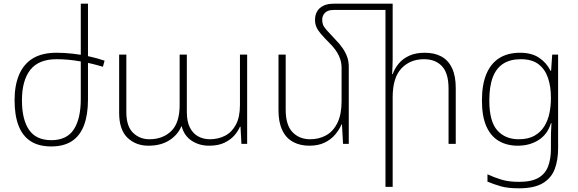

<svg xmlns="http://www.w3.org/2000/svg" viewBox="-20 -780 3134 1041"><path d="M287 -459Q190 -459 144.5 -401.5Q99 -344 99 -236Q99 -132 137.5 -76Q176 -20 258 -20Q342 -20 380 -78Q418 -136 418 -243V-760H457V-240Q457 -158 435.5 -101Q414 -44 370 -15Q326 14 258 14Q190 14 146 -14.5Q102 -43 80.5 -99Q59 -155 59 -237Q59 -318 84 -376Q109 -434 159 -464Q209 -494 286 -494Q329 -494 373.5 -489Q418 -484 462 -474.5Q506 -465 547 -451L538 -418Q479 -436 414 -447.5Q349 -459 287 -459Z M785 10Q716 10 671 -33.5Q626 -77 626 -168V-484H665V-172Q665 -96 701 -60.5Q737 -25 790 -25Q862 -25 908 -69Q954 -113 954 -211V-484H993V-172Q993 -121 1009.5 -88.5Q1026 -56 1054.5 -40.5Q1083 -25 1118 -25Q1163 -25 1200 -44Q1237 -63 1259 -104Q1281 -145 1281 -211V-484H1320V0H1289L1284 -93H1281Q1271 -69 1250.5 -45.5Q1230 -22 1196.5 -6Q1163 10 1113 10Q1061 10 1020 -16.5Q979 -43 965 -95H963Q945 -50 899 -20Q853 10 785 10Z M1871 -418V0H1840L1834 -106H1832Q1820 -77 1797 -50Q1774 -23 1739.5 -6.5Q1705 10 1657 10Q1607 10 1569 -10.5Q1531 -31 1510.5 -74Q1490 -117 1490 -181V-484H1529V-185Q1529 -102 1566 -63.5Q1603 -25 1662 -25Q1710 -25 1748.5 -46.5Q1787 -68 1809.5 -114Q1832 -160 1832 -231V-414Q1832 -447 1816.5 -479.5Q1801 -512 1768 -545Q1738 -575 1720.5 -595.5Q1703 -616 1695.5 -633.5Q1688 -651 1688 -672Q1688 -699 1699.5 -718.5Q1711 -738 1733.5 -749Q1756 -760 1790 -760H2086V-726H1788Q1757 -726 1742 -710.5Q1727 -695 1727 -674Q1727 -659 1731 -647Q1735 -635 1750.5 -617.5Q1766 -600 1799 -565Q1823 -541 1839 -517Q1855 -493 1863 -469.5Q1871 -446 1871 -418ZM2109 -760V-459Q2109 -437 2108 -418.5Q2107 -400 2106 -378H2109Q2120 -409 2142 -435.5Q2164 -462 2199 -478Q2234 -494 2283 -494Q2336 -494 2373.5 -473.5Q2411 -453 2431 -410.5Q2451 -368 2451 -303V0H2412V-299Q2412 -383 2376.5 -421Q2341 -459 2279 -459Q2203 -459 2156 -408.5Q2109 -358 2109 -253V233H2070V-760Z M2794 241Q2734 241 2697 230.5Q2660 220 2623 205V165Q2659 182 2699 194Q2739 206 2794 206Q2862 206 2899.5 184Q2937 162 2952 121.5Q2967 81 2967 28V-12Q2967 -40 2967.5 -61.5Q2968 -83 2970 -112H2967Q2949 -52 2900.5 -21Q2852 10 2787 10Q2729 10 2685 -15.5Q2641 -41 2617 -95Q2593 -149 2593 -235Q2593 -321 2617 -378.5Q2641 -436 2687 -465Q2733 -494 2800 -494Q2863 -494 2903.5 -466.5Q2944 -439 2965 -396H2968L2974 -484H3006V24Q3006 88 2987.5 137Q2969 186 2922.5 213.5Q2876 241 2794 241ZM2792 -25Q2844 -25 2877.5 -44Q2911 -63 2931 -95Q2951 -127 2959 -166.5Q2967 -206 2967 -246V-252Q2967 -311 2951 -358Q2935 -405 2899.5 -432Q2864 -459 2804 -459Q2747 -459 2709 -435Q2671 -411 2652 -361.5Q2633 -312 2633 -235Q2633 -122 2676 -73.5Q2719 -25 2792 -25Z"/></svg>

Font: Noto Sans Armenian ExtraLight
Style: Regular
Weight: 250
Designer: Monotype Design Team
Foundry: Monotype Imaging Inc.
Version: Version 2.007